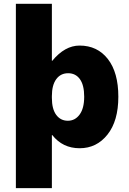

<svg xmlns="http://www.w3.org/2000/svg" viewBox="-20 -770 676 1010"><path d="M63.5 219.7V-750H252.9V-450.2H254.9Q321.3 -530.3 398.4 -530.3Q492.2 -530.3 547.4 -459.5Q602.5 -388.7 602.5 -261.2Q602.5 -133.8 545.4 -62Q488.3 9.8 398.9 9.8Q309.6 9.8 254.9 -59.6H252.9V219.7ZM252.9 -254.9Q252.9 -196.3 275.9 -165.5Q298.8 -134.8 336.9 -134.8Q375 -134.8 398.9 -167.5Q422.9 -200.2 422.9 -261.2Q422.9 -322.3 400.4 -353.5Q377.9 -384.8 338.4 -384.8Q298.8 -384.8 275.9 -353.5Q252.9 -322.3 252.9 -264.6Z"/></svg>

Font: GenEi M Gothic v2 Black
Style: Regular
Weight: 900
Version: Version 2.0